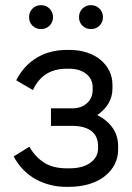

<svg xmlns="http://www.w3.org/2000/svg" viewBox="-20 -720 514 746"><path d="M237 6H247Q290 6 325.5 -4.5Q361 -15 386 -34.5Q411 -54 425 -80.5Q439 -107 439 -140V-152Q439 -192 418 -222.5Q397 -253 358 -273Q387 -293 402 -319Q417 -345 417 -377V-390Q417 -420 404.5 -445Q392 -470 370 -488Q348 -506 317.5 -516Q287 -526 250 -526H240Q173 -526 122.5 -495.5Q72 -465 43 -408L108 -370Q126 -410 158.5 -431.5Q191 -453 240 -453H248Q290 -453 315 -433Q340 -413 340 -381V-371Q340 -339 318 -319Q296 -299 260 -299H178V-231H258Q309 -231 335 -211Q361 -191 361 -152V-144Q361 -109 331 -87.5Q301 -66 250 -66H240Q186 -66 151.5 -88Q117 -110 94 -150L33 -112Q66 -52 120 -23Q174 6 237 6ZM333.2 -607Q353 -607 366.5 -620.2Q380 -633.4 380 -653.2Q380 -673 366.5 -686.5Q353 -700 333.2 -700Q313.4 -700 300.2 -686.5Q287 -673 287 -653.2Q287 -633.4 300.2 -620.2Q313.4 -607 333.2 -607ZM139.2 -607Q159 -607 172.5 -620.2Q186 -633.4 186 -653.2Q186 -673 172.5 -686.5Q159 -700 139.2 -700Q119.4 -700 106.2 -686.5Q93 -673 93 -653.2Q93 -633.4 106.2 -620.2Q119.4 -607 139.2 -607Z"/></svg>

Font: Fixel Variable
Style: Regular
Weight: 100
Width: 3
Designer: AlfaBravo + MacPaw
Foundry: Kyrylo Tkachov, Marchela Mozhyna, Serhii Makarenko, Maria Weinstein, Zakhar Kryvoshyya
Version: Version 1.211